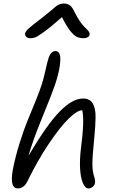

<svg xmlns="http://www.w3.org/2000/svg" viewBox="-20 -1034 653 1076"><path d="M149.9 -819.8Q134.3 -819.8 126.5 -828.1Q118.7 -836.4 121.1 -848.1Q123.5 -858.4 139.9 -873.8Q156.2 -889.2 216.8 -935.1Q238.8 -951.7 260.5 -970.2Q282.2 -988.8 291 -996.3Q299.8 -1003.9 311.3 -1009Q322.8 -1014.2 336.9 -1014.2Q358.9 -1014.2 372.3 -1003.7Q385.7 -993.2 399.9 -962.9Q412.1 -938 425.8 -917.7Q439.5 -897.5 449.5 -887.2Q459.5 -877 468 -868.4Q476.6 -859.9 480 -853.3Q483.4 -846.7 481.9 -838.9Q480.5 -830.6 471.2 -825.2Q461.9 -819.8 449.2 -819.8Q425.8 -819.8 409.2 -828.1Q392.6 -836.4 372.6 -862.3Q352.5 -888.2 327.1 -938Q266.1 -883.8 227.8 -856.2Q189.5 -828.6 176.8 -824.2Q164.1 -819.8 149.9 -819.8ZM79.1 22Q58.1 22 50 -2.2Q42 -26.4 51.8 -83Q66.4 -157.2 90.1 -232.7Q113.8 -308.1 134.8 -358.9Q155.8 -409.7 179.7 -468.5Q203.6 -527.3 214.8 -563Q224.1 -591.8 235.1 -641.4Q246.1 -690.9 252.9 -710.9Q257.8 -726.6 267.8 -737.3Q277.8 -748 292 -748Q308.6 -747.6 314.9 -728.3Q321.3 -709 315.2 -665.5Q309.1 -622.1 288.1 -558.1Q273.4 -513.7 217.5 -377.4Q161.6 -241.2 140.1 -162.1Q244.1 -337.4 315.2 -409.7Q386.2 -481.9 445.8 -481.9Q482.9 -481.9 499.5 -454.8Q516.1 -427.7 515.6 -377.4Q515.1 -327.1 507.8 -255.9Q497.1 -152.3 497.8 -110.6Q498.5 -68.8 508.8 -41Q514.6 -22 512.2 -7.8Q510.3 4.4 499.3 13.2Q488.3 22 476.1 22Q456.5 22 443.8 -9.8Q431.2 -41.5 428.7 -90.6Q426.3 -139.6 433.1 -198.2Q454.6 -360.4 440.9 -416Q413.6 -416.5 365.7 -370.1Q317.9 -323.7 254.6 -230Q191.4 -136.2 132.8 -16.1Q113.3 22 79.1 22Z"/></svg>

Font: Shantell Sans Bouncy
Style: Italic
Weight: 300
Italic angle: -11.31°
Designer: Stephen Nixon, Anya Danilova, Shantell Martin
Foundry: Arrow Type
Version: Version 1.006;[9816181b4]